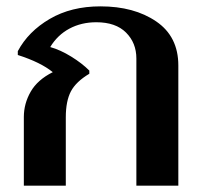

<svg xmlns="http://www.w3.org/2000/svg" viewBox="-20 -584 639 604"><path d="M55 -216Q55 -258 76.5 -295.5Q98 -333 146 -357Q108 -388 36 -411V-423Q69 -485 136.5 -524.5Q204 -564 296 -564Q402 -564 471.5 -516.5Q541 -469 541 -378V0H409V-400Q409 -449 376.5 -481.5Q344 -514 283 -514Q236 -514 198.5 -494Q161 -474 138 -436Q170 -427 204 -406Q238 -385 261 -362V-352Q219 -327 203 -296.5Q187 -266 187 -215V0H55Z"/></svg>

Font: Trirong SemiBold
Style: Regular
Weight: 600
Designer: Katatrad Team
Foundry: CadsonDemak
Version: Version 1.001